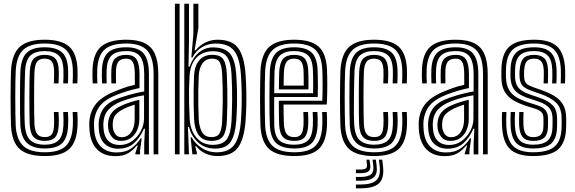

<svg xmlns="http://www.w3.org/2000/svg" viewBox="-20 -820 3057 1020"><path d="M218.4 9Q126.2 9 84.6 -28.3Q43 -65.6 38.5 -151.5Q37.5 -176.2 36.9 -215.7Q36.2 -255.1 36.2 -299.1Q36.2 -343 36.9 -382.4Q37.5 -421.7 38.6 -446.1Q43.8 -535 86.2 -572Q128.6 -609 216.8 -609Q306.4 -609 347.3 -572.7Q388.3 -536.3 391.9 -451.1Q392.5 -434.8 392.1 -414.3Q391.7 -393.9 390.9 -377.1H365.9Q366.8 -394 367.2 -413.3Q367.6 -432.6 366.9 -450.1Q363.7 -524.5 329 -556.7Q294.3 -588.9 216.8 -588.9Q140.3 -588.9 104.2 -555.9Q68.2 -523 63.5 -444.7Q62.3 -419.1 61.7 -379.3Q61.2 -339.5 61.2 -295.8Q61.2 -252.1 61.8 -214.1Q62.5 -176.1 63.3 -154.1Q67 -80.9 102.5 -46Q137.9 -11.1 218.4 -11.1Q294.8 -11.1 329.1 -44Q363.4 -76.9 366.9 -152.7Q367.7 -169.4 367.5 -185.1Q367.4 -200.7 365.9 -224.9H390.9Q392.3 -203.2 392.5 -187.1Q392.7 -171.1 391.9 -151.9Q387.9 -65.7 347.8 -28.3Q307.6 9 218.4 9ZM218.4 -31.2Q152.2 -31.2 121.7 -62.2Q91.3 -93.1 88.2 -155Q87.2 -177.9 86.7 -216.2Q86.2 -254.5 86.2 -297.9Q86.2 -341.3 86.7 -380.3Q87.2 -419.2 88.4 -443.2Q92.5 -511.2 122.5 -540Q152.5 -568.8 216.8 -568.8Q279.5 -568.8 309.4 -541.8Q339.3 -514.9 341.9 -449.4Q342.6 -433.8 342.2 -415Q341.8 -396.2 340.9 -377.1H316Q316.9 -397.2 317.2 -415.6Q317.6 -433.9 317 -448.8Q314.8 -505.6 289.8 -527.1Q264.9 -548.7 216.8 -548.7Q168.3 -548.7 142.5 -525.8Q116.7 -502.9 113.2 -441.4Q112.6 -426.8 111.8 -392.4Q110.9 -357.9 110.4 -314.9Q109.9 -271.9 110 -230.5Q110.1 -189.2 111.6 -160.8Q115.1 -99.5 140.9 -75.4Q166.7 -51.3 218.4 -51.3Q265.9 -51.3 290.1 -73.6Q314.3 -95.9 317 -154Q317.5 -168.5 317.5 -183.5Q317.5 -198.5 316 -224.9H340.9Q342.6 -197.2 342.6 -183Q342.5 -168.7 341.9 -153.4Q338.9 -87.9 310.4 -59.5Q281.9 -31.2 218.4 -31.2ZM218.4 -71.5Q178.1 -71.5 159 -91.6Q139.9 -111.8 137.7 -161.5Q136.9 -184.9 136.5 -222.4Q136.1 -260 136.1 -301.7Q136.1 -343.4 136.6 -380.4Q137.2 -417.4 138.2 -439.9Q141.1 -491.9 161 -510.2Q180.9 -528.5 216.8 -528.5Q255.2 -528.5 272.9 -509.8Q290.7 -491 292.2 -446.5Q292.6 -436.2 292.5 -419Q292.3 -401.9 291 -377.1H266.2Q267.1 -399.5 267.4 -417Q267.7 -434.5 267.2 -445.5Q266.1 -479 254.7 -493.7Q243.3 -508.4 216.8 -508.4Q190.6 -508.4 177.9 -493.1Q165.2 -477.7 163.1 -438.6Q162.1 -416.2 161.6 -379Q161.1 -341.9 161.1 -300.2Q161.1 -258.5 161.6 -221.4Q162.1 -184.2 162.9 -161.6Q165 -123.7 177.8 -107.6Q190.5 -91.6 218.4 -91.6Q244.5 -91.6 255.3 -106.8Q266.1 -122 267.1 -156.8Q267.6 -171.2 267.6 -183.7Q267.6 -196.3 266.1 -224.9H291Q292.3 -201.2 292.5 -184.6Q292.8 -167.9 292.2 -156.6Q290.1 -110.5 273.2 -91Q256.2 -71.5 218.4 -71.5Z M796.1 0V-425.3Q796.1 -512.9 762.6 -550.9Q729.1 -588.9 651.4 -588.9Q571.3 -588.9 535.5 -556.7Q499.7 -524.5 496.6 -450.1Q496 -433.3 496 -414.5Q496 -395.7 497.4 -377.1H472.6Q471.3 -396.6 471.1 -413.6Q470.9 -430.5 471.6 -451.1Q474.9 -536.3 517.1 -572.6Q559.3 -609 651.4 -609Q712.2 -609 749.5 -590.4Q786.8 -571.8 803.9 -531.4Q821 -491.1 821 -425.3V0ZM616.2 -49.7Q653.2 -49.7 682.2 -70.7Q711.3 -91.6 728.2 -124.1Q745.2 -156.5 745.2 -190.8V-313.8Q719.3 -310.2 687.4 -301.6Q655.5 -293 625 -281.4Q580.2 -263.6 555.9 -237Q531.5 -210.5 529 -164.5Q528.7 -156.4 529.3 -148.5Q529.9 -140.6 530.2 -134.2Q533.5 -93.2 555.9 -71.5Q578.3 -49.7 616.2 -49.7ZM622.4 -71.5Q592 -71.5 575.7 -90.9Q559.4 -110.3 555 -136.4Q554.4 -142.2 554 -149.9Q553.5 -157.6 553.8 -162.2Q556.3 -200.4 575.4 -223.3Q594.4 -246.1 632.7 -262.2Q651.7 -270.3 675 -277.7Q698.2 -285.1 720.4 -289.9V-188.6Q720.4 -156.7 709.1 -130Q697.9 -103.3 676 -87.4Q654.2 -71.5 622.4 -71.5ZM626.1 -91.2Q648.8 -91.2 664.2 -104Q679.7 -116.8 687.6 -138.4Q695.4 -160 695.4 -186.4V-264Q677.7 -258.7 664 -253.4Q650.4 -248.2 640.8 -243.1Q607.9 -227.2 593.8 -209.4Q579.7 -191.6 578.9 -162.4Q578.9 -156.3 578.9 -150.5Q579 -144.8 579.9 -138.6Q582.7 -121.7 593.6 -106.4Q604.5 -91.2 626.1 -91.2ZM591.8 9.5Q532.4 9.5 496.7 -25.6Q461 -60.6 455.5 -127.9Q454.7 -138.8 454.3 -152Q453.9 -165.3 454.5 -173.4Q459.1 -232.4 492.5 -271.3Q525.9 -310.3 600.3 -338.7Q618.9 -346.1 632.7 -351.3Q646.5 -356.4 661.1 -360.7Q675.7 -364.9 696.2 -369.3V-425.5Q696.2 -468.6 686.4 -488.5Q676.6 -508.4 651.4 -508.4Q622.4 -508.4 609.9 -493.5Q597.5 -478.5 596.3 -445.8Q595.9 -437.3 595.8 -418Q595.6 -398.7 596.5 -377.1H571.7Q570.7 -401.7 570.9 -418.7Q571.2 -435.8 571.5 -448.3Q573.3 -493.3 593.1 -510.9Q612.9 -528.5 651.4 -528.5Q690 -528.5 705.6 -504Q721.2 -479.5 721.2 -425.5V-352.1Q687.3 -345.2 661.4 -337.4Q635.5 -329.6 608.5 -319.6Q541.2 -294.7 512.5 -259.3Q483.7 -223.9 479.5 -171.4Q479 -162.6 479.3 -151.3Q479.7 -140.1 480.5 -129.9Q485.2 -71.3 516.3 -40.7Q547.4 -10.1 599.7 -10.1Q647.2 -10.1 677.4 -31.8Q707.7 -53.4 727.2 -84.9H732.8L723.9 -19.3V0H699.1L698.7 -4.1L711.8 -47.3H707.2Q684 -19.1 658.6 -4.8Q633.2 9.5 591.8 9.5ZM746.2 0.2V-60L750.1 -136.1H744.5Q724.3 -88.1 691.6 -59Q658.8 -29.9 607.1 -30Q564 -30.2 536.7 -55.6Q509.3 -81.1 505.3 -132.1Q504.8 -139.9 504.3 -150.4Q503.8 -161 504.3 -168.8Q508 -216.1 533.2 -248Q558.4 -279.8 616.8 -300.5Q640 -308.6 662.9 -315.1Q685.7 -321.7 706.9 -326.5Q728 -331.4 746.2 -334V-425.3Q746.2 -491.4 724.3 -520Q702.5 -548.7 651.4 -548.7Q597.7 -548.7 573.1 -525.4Q548.6 -502.2 546.5 -448.9Q546 -432.7 545.9 -414.4Q545.8 -396.2 546.9 -377.1H522.2Q521 -397.4 521 -415.7Q521 -433.9 521.6 -449.4Q524.1 -513.4 554.2 -541.1Q584.4 -568.8 651.4 -568.8Q715.6 -568.8 743.4 -535.5Q771.1 -502.3 771.1 -425.3V0.2Z M909.1 0V-800H934.1V0ZM959.1 0V-800H984V-604.1L981.4 -465.9H987.1Q1005.4 -516.2 1038.5 -542.7Q1071.6 -569.2 1115.5 -568.2Q1177.7 -566.5 1203.6 -532.9Q1229.5 -499.3 1234.9 -426.8Q1238 -380.8 1238.9 -339.6Q1239.9 -298.5 1238.9 -258.5Q1238 -218.6 1234.9 -176Q1228.8 -99.8 1204.3 -65.2Q1179.7 -30.6 1122.7 -30.6Q1068.2 -30.6 1032.3 -63.5Q996.3 -96.4 983.8 -146.2L978.2 -146L984 0ZM1109.9 -50.5Q1163.4 -50.5 1185 -80.6Q1206.5 -110.6 1210 -178Q1212.5 -233.1 1213.2 -290Q1214 -346.9 1209.9 -426.6Q1206.5 -491.2 1184.7 -519.5Q1163 -547.9 1111.2 -547.9Q1076.6 -547.9 1049.8 -533.5Q1022.9 -519.2 1006.6 -490.6Q990.4 -462 987 -419.4Q984.9 -384.9 984.2 -347.7Q983.6 -310.6 984.5 -270.3Q985.5 -230 987.6 -185.8Q989.9 -148.7 1004.5 -118Q1019.2 -87.3 1045.7 -68.9Q1072.3 -50.5 1109.9 -50.5ZM1103.6 -71.7Q1058.1 -71.7 1036 -101.8Q1013.9 -131.9 1011.2 -185.5Q1009.4 -225 1008.8 -264.6Q1008.1 -304.2 1008.7 -343.3Q1009.4 -382.3 1011 -419.6Q1013.7 -470.2 1038.2 -499.4Q1062.7 -528.7 1107.7 -528.7Q1152.1 -528.7 1167.5 -503.1Q1182.8 -477.4 1185 -426.6Q1186.8 -379.8 1187.6 -339.9Q1188.3 -300.1 1187.8 -261Q1187.3 -221.9 1185.2 -177Q1182.6 -121.4 1165.2 -96.5Q1147.7 -71.7 1103.6 -71.7ZM1103.6 -91.6Q1135.1 -91.6 1146.6 -111.9Q1158.1 -132.2 1160.2 -177Q1162.7 -233.7 1163.4 -290.5Q1164.1 -347.2 1160.2 -426Q1158.1 -469.7 1147.3 -489.1Q1136.5 -508.4 1107.6 -508.4Q1073.9 -508.4 1056.1 -484Q1038.3 -459.7 1035.9 -419.5Q1034.1 -381.2 1033.5 -341.2Q1032.8 -301.2 1033.5 -261.9Q1034.1 -222.5 1035.9 -185.9Q1038.6 -142.7 1054 -117.1Q1069.4 -91.6 1103.6 -91.6ZM1135.1 9.1Q1100.9 9.1 1071.4 -4.5Q1041.9 -18.1 1022.2 -43.3H1017.2L1025.8 -8.4L1025.9 0H1002.1L992.7 -90.4H998.4Q1017.9 -55.1 1053 -33Q1088.2 -10.8 1129.6 -10.8Q1194.1 -10.8 1223.4 -49.1Q1252.7 -87.3 1259.8 -177.1Q1262.7 -217.7 1263.7 -257.5Q1264.6 -297.4 1263.7 -339.3Q1262.8 -381.2 1259.6 -427.2Q1253.3 -513.4 1223.2 -551Q1193.2 -588.7 1125.6 -588.7Q1085.7 -588.7 1053.5 -569.7Q1021.3 -550.7 1002.4 -514.5H996.4L1007.3 -638.7V-800H1033.9V-671.5L1013.7 -552.8H1019.5Q1041.8 -580.1 1072.1 -594.6Q1102.4 -609 1135.3 -609Q1211.5 -609 1244.4 -565.7Q1277.2 -522.5 1284.5 -426.1Q1287.5 -381.4 1288.4 -340.1Q1289.4 -298.8 1288.5 -258.5Q1287.7 -218.3 1284.5 -176.8Q1276.4 -77 1242.7 -34Q1208.9 9.1 1135.1 9.1Z M1544 9Q1451.5 9 1409.9 -28.3Q1368.3 -65.7 1363.7 -151.5Q1362.7 -176.2 1362.1 -215.7Q1361.5 -255.1 1361.5 -299.1Q1361.5 -343 1362.1 -382.4Q1362.7 -421.7 1363.8 -446.1Q1369.1 -534.9 1411.6 -572Q1454.2 -609 1542.4 -609Q1631.4 -609 1672.2 -572.7Q1713.1 -536.4 1717.1 -451Q1718 -432.5 1718.4 -410.5Q1718.7 -388.5 1718.7 -364.3Q1718.6 -340.1 1718 -314.8Q1717.4 -289.6 1716.1 -264.6H1486.3Q1486.5 -245.1 1486.7 -225.4Q1487 -205.6 1487.4 -188.9Q1487.8 -172.2 1488.2 -161.4Q1490.3 -124.6 1502.8 -108.1Q1515.2 -91.6 1544 -91.6Q1568.8 -91.6 1579.8 -106.5Q1590.7 -121.5 1592.5 -157.8Q1593.1 -167.8 1592.8 -185Q1592.6 -202.1 1591.5 -224.9H1616.5Q1617.5 -202.6 1617.8 -185Q1618 -167.4 1617.5 -156.7Q1615.3 -110.2 1598.4 -90.8Q1581.6 -71.5 1544 -71.5Q1502.4 -71.5 1483.8 -91.5Q1465.1 -111.5 1463 -158.6Q1462.5 -173.2 1462.1 -193.7Q1461.7 -214.3 1461.5 -237.9Q1461.3 -261.5 1461.3 -284.7H1692.2Q1693.1 -305.6 1693.5 -327.5Q1693.8 -349.4 1693.8 -371Q1693.8 -392.6 1693.4 -412.6Q1693 -432.6 1692.2 -449.9Q1688.5 -525.6 1653.4 -557.2Q1618.2 -588.9 1542.4 -588.9Q1465.8 -588.9 1429.6 -555.8Q1393.4 -522.8 1388.8 -444.7Q1387.5 -419.2 1387 -379.4Q1386.5 -339.5 1386.5 -295.9Q1386.5 -252.3 1387.1 -214.2Q1387.7 -176.2 1388.5 -154.1Q1392.6 -78.2 1427.9 -44.7Q1463.2 -11.1 1544 -11.1Q1620.3 -11.1 1654.4 -43.9Q1688.5 -76.6 1692.2 -152.8Q1692.7 -163.9 1692.6 -176Q1692.5 -188.2 1692.2 -200.8Q1691.8 -213.3 1691.2 -224.9H1716.1Q1717 -208.7 1717.5 -188.9Q1717.9 -169.1 1717.1 -151.9Q1713.1 -65.3 1673 -28.1Q1633 9 1544 9ZM1544 -31.2Q1477.9 -31.2 1447.5 -59.5Q1417 -87.7 1413.5 -155Q1412.4 -177.9 1411.9 -216.1Q1411.4 -254.4 1411.4 -297.7Q1411.4 -341 1412 -380Q1412.5 -419 1413.7 -443.1Q1417.8 -510.8 1447.7 -539.8Q1477.7 -568.8 1542.4 -568.8Q1604.6 -568.8 1634.4 -541.9Q1664.2 -515.1 1667.2 -449.2Q1668.1 -431.1 1668.5 -408Q1668.9 -384.9 1668.9 -358.7Q1668.8 -332.6 1667.9 -304.8H1436.6Q1436.4 -259.9 1436.5 -225.7Q1436.6 -191.4 1437 -156.8Q1438 -100.2 1462.4 -75.8Q1486.9 -51.3 1544 -51.3Q1591.3 -51.3 1615.4 -73.4Q1639.4 -95.5 1642.2 -154.2Q1642.8 -169.1 1642.5 -186.9Q1642.3 -204.6 1641.2 -224.9H1666.2Q1667.1 -206.6 1667.5 -188.5Q1667.9 -170.4 1667.2 -153.5Q1664.1 -87.5 1635.8 -59.4Q1607.4 -31.2 1544 -31.2ZM1436.8 -325H1643.3Q1643.8 -349.5 1643.8 -371.7Q1643.7 -393.9 1643.4 -413.4Q1643 -432.8 1642.2 -448.7Q1639.7 -506.6 1614.2 -527.7Q1588.8 -548.7 1542.4 -548.7Q1491 -548.7 1466.4 -524.3Q1441.9 -499.9 1438.4 -441.4Q1438 -428.2 1437.5 -395.6Q1437 -363.1 1436.8 -325ZM1461.5 -345.1Q1461.8 -361 1462 -378.4Q1462.2 -395.7 1462.6 -411.8Q1463 -427.9 1463.4 -439.9Q1466.3 -488 1484.7 -508.3Q1503.1 -528.5 1542.4 -528.5Q1581.3 -528.5 1598.4 -509.3Q1615.5 -490.1 1617.5 -446.1Q1618 -435.5 1618.4 -419.3Q1618.8 -403.1 1618.8 -383.8Q1618.9 -364.6 1618.6 -345.1ZM1486.7 -365.2H1593.5Q1593.7 -380.8 1593.6 -396.2Q1593.4 -411.5 1593.1 -424.5Q1592.8 -437.4 1592.5 -445.3Q1590.9 -479.3 1579.4 -493.9Q1567.8 -508.4 1542.4 -508.4Q1515.5 -508.4 1503 -492.6Q1490.5 -476.7 1488.4 -438.8Q1488.1 -429.2 1487.7 -418.1Q1487.4 -407 1487.2 -393.9Q1486.9 -380.8 1486.7 -365.2Z M1968.4 9Q1876.2 9 1834.6 -28.3Q1793 -65.6 1788.5 -151.5Q1787.5 -176.2 1786.9 -215.7Q1786.2 -255.1 1786.2 -299.1Q1786.2 -343 1786.9 -382.4Q1787.5 -421.7 1788.6 -446.1Q1793.8 -535 1836.2 -572Q1878.6 -609 1966.8 -609Q2056.4 -609 2097.3 -572.7Q2138.3 -536.3 2141.9 -451.1Q2142.5 -434.8 2142.1 -414.3Q2141.7 -393.9 2140.9 -377.1H2115.9Q2116.8 -394 2117.2 -413.3Q2117.6 -432.6 2116.9 -450.1Q2113.7 -524.5 2079 -556.7Q2044.3 -588.9 1966.8 -588.9Q1890.3 -588.9 1854.2 -555.9Q1818.2 -523 1813.5 -444.7Q1812.3 -419.1 1811.7 -379.3Q1811.2 -339.5 1811.2 -295.8Q1811.2 -252.1 1811.8 -214.1Q1812.5 -176.1 1813.3 -154.1Q1817 -80.9 1852.5 -46Q1887.9 -11.1 1968.4 -11.1Q2044.8 -11.1 2079.1 -44Q2113.4 -76.9 2116.9 -152.7Q2117.7 -169.4 2117.5 -185.1Q2117.4 -200.7 2115.9 -224.9H2140.9Q2142.3 -203.2 2142.5 -187.1Q2142.7 -171.1 2141.9 -151.9Q2137.9 -65.7 2097.8 -28.3Q2057.6 9 1968.4 9ZM1968.4 -31.2Q1902.2 -31.2 1871.7 -62.2Q1841.3 -93.1 1838.2 -155Q1837.2 -177.9 1836.7 -216.2Q1836.2 -254.5 1836.2 -297.9Q1836.2 -341.3 1836.7 -380.3Q1837.2 -419.2 1838.4 -443.2Q1842.5 -511.2 1872.5 -540Q1902.5 -568.8 1966.8 -568.8Q2029.5 -568.8 2059.4 -541.8Q2089.3 -514.9 2091.9 -449.4Q2092.6 -433.8 2092.2 -415Q2091.8 -396.2 2090.9 -377.1H2066Q2066.9 -397.2 2067.2 -415.6Q2067.6 -433.9 2067 -448.8Q2064.8 -505.6 2039.8 -527.1Q2014.9 -548.7 1966.8 -548.7Q1918.3 -548.7 1892.5 -525.8Q1866.7 -502.9 1863.2 -441.4Q1862.6 -426.8 1861.8 -392.4Q1860.9 -357.9 1860.4 -314.9Q1859.9 -271.9 1860 -230.5Q1860.1 -189.2 1861.6 -160.8Q1865.1 -99.5 1890.9 -75.4Q1916.7 -51.3 1968.4 -51.3Q2015.9 -51.3 2040.1 -73.6Q2064.3 -95.9 2067 -154Q2067.5 -168.5 2067.5 -183.5Q2067.5 -198.5 2066 -224.9H2090.9Q2092.6 -197.2 2092.6 -183Q2092.5 -168.7 2091.9 -153.4Q2088.9 -87.9 2060.4 -59.5Q2031.9 -31.2 1968.4 -31.2ZM1968.4 -71.5Q1928.1 -71.5 1909 -91.6Q1889.9 -111.8 1887.7 -161.5Q1886.9 -184.9 1886.5 -222.4Q1886.1 -260 1886.1 -301.7Q1886.1 -343.4 1886.6 -380.4Q1887.2 -417.4 1888.2 -439.9Q1891.1 -491.9 1911 -510.2Q1930.9 -528.5 1966.8 -528.5Q2005.2 -528.5 2022.9 -509.8Q2040.7 -491 2042.2 -446.5Q2042.6 -436.2 2042.5 -419Q2042.3 -401.9 2041 -377.1H2016.2Q2017.1 -399.5 2017.4 -417Q2017.7 -434.5 2017.2 -445.5Q2016.1 -479 2004.7 -493.7Q1993.3 -508.4 1966.8 -508.4Q1940.6 -508.4 1927.9 -493.1Q1915.2 -477.7 1913.1 -438.6Q1912.1 -416.2 1911.6 -379Q1911.1 -341.9 1911.1 -300.2Q1911.1 -258.5 1911.6 -221.4Q1912.1 -184.2 1912.9 -161.6Q1915 -123.7 1927.8 -107.6Q1940.5 -91.6 1968.4 -91.6Q1994.5 -91.6 2005.3 -106.8Q2016.1 -122 2017.1 -156.8Q2017.6 -171.2 2017.6 -183.7Q2017.6 -196.3 2016.1 -224.9H2041Q2042.3 -201.2 2042.5 -184.6Q2042.8 -167.9 2042.2 -156.6Q2040.1 -110.5 2023.2 -91Q2006.2 -71.5 1968.4 -71.5ZM1992.9 28.1H2010.6L2014.6 61.8Q2022.3 125.4 1994.3 152.9Q1966.4 180.5 1894.2 180.5H1870.8V160.3H1894.2Q1955.5 160.3 1979.4 137.4Q2003.3 114.5 1996.9 61.8ZM1926.5 28.1H1942.6L1946.6 53.8Q1950.7 78.6 1938.6 89.3Q1926.5 100 1894.2 100H1870.8V80.6H1894.2Q1915.6 80.6 1923.6 74.4Q1931.5 68.2 1929.7 53.8ZM1958.9 28.1H1976.6L1980.6 57.8Q1986.8 102 1966.7 121.1Q1946.6 140.2 1894.2 140.2H1870.8V120.1H1894.2Q1935.5 120.1 1951.5 105.7Q1967.4 91.2 1962.9 57.8Z M2546.1 0V-425.3Q2546.1 -512.9 2512.6 -550.9Q2479.1 -588.9 2401.4 -588.9Q2321.3 -588.9 2285.5 -556.7Q2249.7 -524.5 2246.6 -450.1Q2246 -433.3 2246 -414.5Q2246 -395.7 2247.4 -377.1H2222.6Q2221.3 -396.6 2221.1 -413.6Q2220.9 -430.5 2221.6 -451.1Q2224.9 -536.3 2267.1 -572.6Q2309.3 -609 2401.4 -609Q2462.2 -609 2499.5 -590.4Q2536.8 -571.8 2553.9 -531.4Q2571 -491.1 2571 -425.3V0ZM2366.2 -49.7Q2403.2 -49.7 2432.2 -70.7Q2461.3 -91.6 2478.2 -124.1Q2495.2 -156.5 2495.2 -190.8V-313.8Q2469.3 -310.2 2437.4 -301.6Q2405.5 -293 2375 -281.4Q2330.2 -263.6 2305.9 -237Q2281.5 -210.5 2279 -164.5Q2278.7 -156.4 2279.3 -148.5Q2279.9 -140.6 2280.2 -134.2Q2283.5 -93.2 2305.9 -71.5Q2328.3 -49.7 2366.2 -49.7ZM2372.4 -71.5Q2342 -71.5 2325.7 -90.9Q2309.4 -110.3 2305 -136.4Q2304.4 -142.2 2304 -149.9Q2303.5 -157.6 2303.8 -162.2Q2306.3 -200.4 2325.4 -223.3Q2344.4 -246.1 2382.7 -262.2Q2401.7 -270.3 2425 -277.7Q2448.2 -285.1 2470.4 -289.9V-188.6Q2470.4 -156.7 2459.1 -130Q2447.9 -103.3 2426 -87.4Q2404.2 -71.5 2372.4 -71.5ZM2376.1 -91.2Q2398.8 -91.2 2414.2 -104Q2429.7 -116.8 2437.6 -138.4Q2445.4 -160 2445.4 -186.4V-264Q2427.7 -258.7 2414 -253.4Q2400.4 -248.2 2390.8 -243.1Q2357.9 -227.2 2343.8 -209.4Q2329.7 -191.6 2328.9 -162.4Q2328.9 -156.3 2328.9 -150.5Q2329 -144.8 2329.9 -138.6Q2332.7 -121.7 2343.6 -106.4Q2354.5 -91.2 2376.1 -91.2ZM2341.8 9.5Q2282.4 9.5 2246.7 -25.6Q2211 -60.6 2205.5 -127.9Q2204.7 -138.8 2204.3 -152Q2203.9 -165.3 2204.5 -173.4Q2209.1 -232.4 2242.5 -271.3Q2275.9 -310.3 2350.3 -338.7Q2368.9 -346.1 2382.7 -351.3Q2396.5 -356.4 2411.1 -360.7Q2425.7 -364.9 2446.2 -369.3V-425.5Q2446.2 -468.6 2436.4 -488.5Q2426.6 -508.4 2401.4 -508.4Q2372.4 -508.4 2359.9 -493.5Q2347.5 -478.5 2346.3 -445.8Q2345.9 -437.3 2345.8 -418Q2345.6 -398.7 2346.5 -377.1H2321.7Q2320.7 -401.7 2320.9 -418.7Q2321.2 -435.8 2321.5 -448.3Q2323.3 -493.3 2343.1 -510.9Q2362.9 -528.5 2401.4 -528.5Q2440 -528.5 2455.6 -504Q2471.2 -479.5 2471.2 -425.5V-352.1Q2437.3 -345.2 2411.4 -337.4Q2385.5 -329.6 2358.5 -319.6Q2291.2 -294.7 2262.5 -259.3Q2233.7 -223.9 2229.5 -171.4Q2229 -162.6 2229.3 -151.3Q2229.7 -140.1 2230.5 -129.9Q2235.2 -71.3 2266.3 -40.7Q2297.4 -10.1 2349.7 -10.1Q2397.2 -10.1 2427.4 -31.8Q2457.7 -53.4 2477.2 -84.9H2482.8L2473.9 -19.3V0H2449.1L2448.7 -4.1L2461.8 -47.3H2457.2Q2434 -19.1 2408.6 -4.8Q2383.2 9.5 2341.8 9.5ZM2496.2 0.2V-60L2500.1 -136.1H2494.5Q2474.3 -88.1 2441.6 -59Q2408.8 -29.9 2357.1 -30Q2314 -30.2 2286.7 -55.6Q2259.3 -81.1 2255.3 -132.1Q2254.8 -139.9 2254.3 -150.4Q2253.8 -161 2254.3 -168.8Q2258 -216.1 2283.2 -248Q2308.4 -279.8 2366.8 -300.5Q2390 -308.6 2412.9 -315.1Q2435.7 -321.7 2456.9 -326.5Q2478 -331.4 2496.2 -334V-425.3Q2496.2 -491.4 2474.3 -520Q2452.5 -548.7 2401.4 -548.7Q2347.7 -548.7 2323.1 -525.4Q2298.6 -502.2 2296.5 -448.9Q2296 -432.7 2295.9 -414.4Q2295.8 -396.2 2296.9 -377.1H2272.2Q2271 -397.4 2271 -415.7Q2271 -433.9 2271.6 -449.4Q2274.1 -513.4 2304.2 -541.1Q2334.4 -568.8 2401.4 -568.8Q2465.6 -568.8 2493.4 -535.5Q2521.1 -502.3 2521.1 -425.3V0.2Z M2812.2 9Q2727.7 9 2689.2 -28.2Q2650.8 -65.5 2647 -151.9Q2646.3 -169.6 2646.3 -189.7Q2646.3 -209.7 2647.8 -224.9H2670.5Q2669.3 -210.5 2669.2 -190.8Q2669 -171.1 2669.7 -153.2Q2673.1 -77.1 2706.2 -44.1Q2739.3 -11.1 2812.2 -11.1Q2893.2 -11.1 2928.1 -43.2Q2963 -75.4 2963.5 -148.7Q2963.7 -155.6 2963.8 -162.3Q2963.8 -169 2963.8 -175.9Q2963.7 -182.7 2963.7 -189.5Q2963.7 -246.9 2933.8 -274.9Q2903.8 -302.9 2850.3 -321.4L2804.6 -337.3Q2779.1 -346.3 2765.7 -356.2Q2752.3 -366.1 2747 -378.7Q2741.7 -391.3 2740.4 -408.3Q2739.5 -416.3 2739.6 -426Q2739.8 -435.6 2740.4 -445.3Q2743.4 -489.9 2760 -509.2Q2776.5 -528.5 2817.8 -528.5Q2852 -528.5 2870.8 -511.1Q2889.6 -493.7 2891.5 -446.5Q2892 -435.1 2891.7 -416.4Q2891.4 -397.7 2890.7 -376.9H2867.9Q2868.6 -396.7 2868.9 -414.6Q2869.3 -432.5 2868.8 -445.4Q2867.4 -479.3 2855.4 -493.8Q2843.4 -508.4 2817.8 -508.4Q2789.4 -508.4 2777.9 -493.8Q2766.3 -479.2 2764.5 -445.3Q2764 -435 2764 -426.3Q2764 -417.5 2764.5 -408.3Q2765.7 -391.8 2771.4 -382.6Q2777.1 -373.3 2787.4 -367.9Q2797.6 -362.6 2811.7 -357.3L2856.2 -341.5Q2894.2 -328.2 2923.9 -310.7Q2953.7 -293.3 2970.8 -264.8Q2987.9 -236.4 2987.9 -189.5Q2987.9 -182.3 2987.9 -175.6Q2988 -169 2987.9 -162.3Q2987.9 -155.7 2987.7 -148.6Q2987 -65.1 2946.8 -28Q2906.6 9 2812.2 9ZM2812.2 -31.2Q2750.5 -31.2 2722.9 -60.1Q2695.4 -88.9 2692.5 -154.1Q2692 -169.5 2692 -188.8Q2692 -208.2 2693.2 -224.9H2716Q2714.9 -208.2 2714.8 -189Q2714.8 -169.8 2715.2 -155.3Q2717.6 -99.7 2740.2 -75.5Q2762.8 -51.3 2812.2 -51.3Q2867.8 -51.3 2891.3 -74.5Q2914.7 -97.6 2915.2 -148.8Q2915.5 -159.8 2915.5 -169.5Q2915.4 -179.2 2915.4 -189.5Q2915.4 -226.8 2897.1 -247.4Q2878.7 -268 2838.7 -281.3L2790.8 -297.1Q2756 -308.6 2734.9 -322.9Q2713.7 -337.1 2703.7 -357.5Q2693.6 -378 2692.1 -408.2Q2691.7 -418.4 2691.8 -427.6Q2692 -436.8 2692.1 -445.4Q2692.4 -511.1 2721.4 -539.9Q2750.4 -568.8 2817.8 -568.8Q2878.6 -568.8 2906.3 -541.1Q2934 -513.4 2936.8 -449.3Q2937.3 -434.5 2937.2 -417Q2937.1 -399.5 2936 -376.9H2913.2Q2914.2 -398.9 2914.4 -415.7Q2914.7 -432.5 2914 -448.9Q2911.7 -505.4 2887.6 -527Q2863.5 -548.7 2817.8 -548.7Q2763.5 -548.7 2740 -524.5Q2716.5 -500.4 2716.2 -445.4Q2716.1 -436.3 2716 -427.1Q2715.8 -417.9 2716.2 -408.2Q2717.8 -383.2 2726.3 -366.5Q2734.8 -349.7 2752.2 -338.2Q2769.5 -326.7 2797.7 -317.2L2844.6 -301.3Q2893.6 -284.9 2916.6 -260.3Q2939.6 -235.7 2939.6 -189.5Q2939.6 -179.2 2939.6 -169.1Q2939.6 -158.9 2939.4 -148.8Q2938.8 -86.4 2909.7 -58.8Q2880.6 -31.2 2812.2 -31.2ZM2812.2 -71.5Q2774.9 -71.5 2757.4 -91.1Q2739.9 -110.7 2737.9 -156.4Q2737.5 -170.1 2737.5 -188.6Q2737.5 -207.1 2738.6 -224.9H2761.3Q2760.3 -208.6 2760.2 -190.7Q2760.2 -172.7 2760.7 -158.1Q2762.2 -122.4 2774.2 -107Q2786.3 -91.6 2812.2 -91.6Q2841.8 -91.6 2854.1 -105.3Q2866.5 -119.1 2866.9 -148.9Q2867.2 -159.7 2867.2 -169.4Q2867.1 -179.2 2867.1 -189.5Q2867.1 -213 2856.5 -224Q2845.9 -235 2827 -241.1L2776.7 -257Q2739 -269 2709 -286.2Q2679.1 -303.3 2661.6 -332.3Q2644.1 -361.3 2643.7 -408.1Q2643.6 -418.7 2643.6 -428.2Q2643.7 -437.6 2643.7 -445.5Q2644.1 -532.8 2684.3 -570.9Q2724.5 -609 2817.8 -609Q2902.2 -609 2940.4 -572.4Q2978.5 -535.8 2982.3 -451.1Q2983 -434.3 2982.7 -414.6Q2982.3 -394.9 2981.5 -376.9H2958.7Q2959.4 -393 2959.8 -413.1Q2960.2 -433.3 2959.5 -449.9Q2956.2 -524.4 2923.3 -556.7Q2890.4 -588.9 2817.8 -588.9Q2737.5 -588.9 2702.8 -555.5Q2668.2 -522 2667.9 -445.5Q2667.8 -436.3 2667.7 -427.1Q2667.5 -417.9 2667.9 -408.1Q2669.5 -371 2682.2 -346.5Q2694.9 -321.9 2720.1 -305.7Q2745.2 -289.5 2783.6 -277L2832.9 -261.2Q2866.1 -250.4 2878.7 -233.5Q2891.3 -216.7 2891.3 -189.5Q2891.3 -182.9 2891.3 -176.3Q2891.3 -169.7 2891.3 -163.1Q2891.3 -156.4 2891.1 -148.9Q2890.6 -108 2872.5 -89.7Q2854.4 -71.5 2812.2 -71.5Z"/></svg>

Font: Big Shoulders Inline Thin
Style: Regular
Weight: 100
Designer: Patric King
Foundry: XO Type Co
Version: Version 2.002